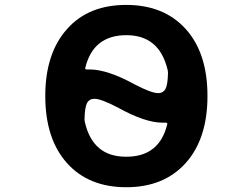

<svg xmlns="http://www.w3.org/2000/svg" viewBox="-20 -784 1040 793"><path d="M332 -502.9Q331.1 -501 333 -499Q335 -497.1 336.9 -497.1Q342.8 -497.1 350.6 -497.1Q423.8 -497.1 536.1 -435.5Q605.5 -399.4 632.8 -399.4Q654.3 -399.4 664.1 -418Q672.9 -435.5 673.8 -482.4Q673.8 -490.2 671.9 -497.1Q637.7 -638.7 502 -638.7Q364.3 -638.7 332 -502.9ZM329.1 -292Q329.1 -284.2 331.1 -277.3Q364.3 -136.7 500 -136.7Q501 -136.7 502 -136.7Q638.7 -136.7 670.9 -271.5Q671.9 -273.4 669.9 -275.4Q668 -277.3 666 -277.3Q660.2 -277.3 651.4 -277.3Q579.1 -277.3 466.8 -339.8Q397.5 -376 370.1 -376Q348.6 -376 338.9 -357.4Q330.1 -338.9 329.1 -292ZM257.8 -665Q345.7 -763.7 501.5 -763.7Q657.2 -763.7 747.1 -664.1Q836.9 -564.5 836.9 -387.7Q836.9 -210.9 747.1 -110.8Q657.2 -10.7 501.5 -10.7Q345.7 -10.7 256.3 -110.8Q167 -210.9 167 -387.7Q167 -564.5 257.8 -665Z"/></svg>

Font: Gen Jyuu Gothic Monospace Bold
Style: Bold
Weight: 700
Designer: [Source Han Sans]
Ryoko NISHIZUKA  (kana & ideographs); Paul D. Hunt (Latin, Greek & Cyrillic); Wenlong ZHANG  (bopomofo
Version: Version 1.002.20150607